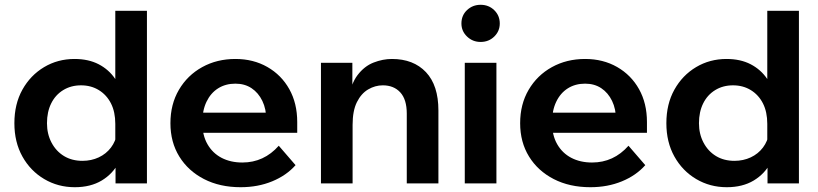

<svg xmlns="http://www.w3.org/2000/svg" viewBox="-20 -765 3411 801"><path d="M593 0H462V-119L461 -126V-248Q461 -298 443 -333.5Q425 -369 392.5 -389Q360 -409 318 -409Q276 -409 243.5 -389Q211 -369 193.5 -333.5Q176 -298 176 -251Q176 -206 195 -170Q214 -134 247 -114Q280 -94 324 -94Q361 -94 392 -108.5Q423 -123 443 -149.5Q463 -176 468 -210L497 -192Q500 -135 475.5 -87.5Q451 -40 404.5 -12Q358 16 292 16Q222 16 164.5 -18Q107 -52 73.5 -112Q40 -172 40 -251Q40 -331 73.5 -391Q107 -451 164 -485Q221 -519 291 -519Q349 -519 391.5 -497Q434 -475 460.5 -436Q487 -397 493 -347H461V-720H593Z M1143 -157 1213 -76Q1175 -33 1115.5 -8.5Q1056 16 984 16Q897 16 831 -18Q765 -52 728 -112Q691 -172 691 -251Q691 -330 726.5 -390.5Q762 -451 823.5 -485Q885 -519 962 -519Q1037 -519 1095.5 -485.5Q1154 -452 1187 -393Q1220 -334 1220 -256V-250H1091V-264Q1091 -310 1074.5 -344Q1058 -378 1029.5 -397Q1001 -416 962 -416Q921 -416 890 -396.5Q859 -377 841.5 -340.5Q824 -304 824 -254Q824 -201 845.5 -163.5Q867 -126 904.5 -106.5Q942 -87 991 -87Q1081 -87 1143 -157ZM1220 -211H776V-295H1204L1220 -256Z M1809 0H1677V-291Q1677 -350 1650 -379.5Q1623 -409 1577 -409Q1545 -409 1516 -392Q1487 -375 1469 -339Q1451 -303 1451 -244V0H1319V-503H1450V-347H1434Q1443 -414 1471.5 -451.5Q1500 -489 1538.5 -504Q1577 -519 1615 -519Q1705 -519 1757 -464Q1809 -409 1809 -304Z M2051 0H1919V-503H2051ZM1985 -590Q1952 -590 1928.5 -612.5Q1905 -635 1905 -667Q1905 -701 1928.5 -723Q1952 -745 1985 -745Q2019 -745 2042 -722.5Q2065 -700 2065 -667Q2065 -635 2042 -612.5Q2019 -590 1985 -590Z M2602 -157 2672 -76Q2634 -33 2574.5 -8.5Q2515 16 2443 16Q2356 16 2290 -18Q2224 -52 2187 -112Q2150 -172 2150 -251Q2150 -330 2185.5 -390.5Q2221 -451 2282.5 -485Q2344 -519 2421 -519Q2496 -519 2554.5 -485.5Q2613 -452 2646 -393Q2679 -334 2679 -256V-250H2550V-264Q2550 -310 2533.5 -344Q2517 -378 2488.5 -397Q2460 -416 2421 -416Q2380 -416 2349 -396.5Q2318 -377 2300.5 -340.5Q2283 -304 2283 -254Q2283 -201 2304.5 -163.5Q2326 -126 2363.5 -106.5Q2401 -87 2450 -87Q2540 -87 2602 -157ZM2679 -211H2235V-295H2663L2679 -256Z M3313 0H3182V-119L3181 -126V-248Q3181 -298 3163 -333.5Q3145 -369 3112.5 -389Q3080 -409 3038 -409Q2996 -409 2963.5 -389Q2931 -369 2913.5 -333.5Q2896 -298 2896 -251Q2896 -206 2915 -170Q2934 -134 2967 -114Q3000 -94 3044 -94Q3081 -94 3112 -108.5Q3143 -123 3163 -149.5Q3183 -176 3188 -210L3217 -192Q3220 -135 3195.5 -87.5Q3171 -40 3124.5 -12Q3078 16 3012 16Q2942 16 2884.5 -18Q2827 -52 2793.5 -112Q2760 -172 2760 -251Q2760 -331 2793.5 -391Q2827 -451 2884 -485Q2941 -519 3011 -519Q3069 -519 3111.5 -497Q3154 -475 3180.5 -436Q3207 -397 3213 -347H3181V-720H3313Z"/></svg>

Font: Wix Madefor Display
Style: Bold
Weight: 700
Designer: Dalton Maag Ltd
Foundry: Dalton Maag Ltd
Version: Version 3.100